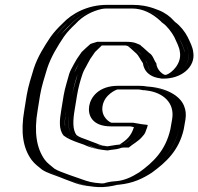

<svg xmlns="http://www.w3.org/2000/svg" viewBox="-20 -734 816 790"><path d="M367 -298C375 -344 420 -381 466 -381H551C560 -381 570 -380 579 -378C589 -378 598 -375 607 -374C659 -366 701 -342 716 -303C724 -284 727 -263 723 -242L716 -202C696 -112 641 -61 582 -18C548 4 512 21 464 26C447 26 432 33 415 35C394 38 378 35 360 33C320 31 292 16 262 5L242 -2C217 -12 194 -19 174 -32C159 -45 144 -54 131 -71C95 -120 84 -188 100 -281L110 -343C116 -379 129 -420 139 -453C155 -503 183 -547 209 -586C224 -608 241 -624 259 -641C291 -677 334 -700 385 -711C396 -713 408 -714 420 -714H526C596 -714 638 -686 672 -655C675 -652 678 -649 681 -647C700 -634 721 -606 731 -586C739 -567 753 -544 755 -523C765 -472 724 -428 686 -415C632 -397 591 -432 588 -470C580 -480 577 -491 570 -501C568 -504 566 -506 564 -507C551 -517 542 -528 529 -538L527 -540C518 -543 509 -547 496 -547H389L383 -545C382 -545 381 -545 379 -544C368 -535 360 -527 349 -516L330 -488L319 -468C313 -457 305 -444 300 -430C293 -403 282 -372 277 -342L267 -281C260 -242 258 -203 274 -183C288 -173 304 -167 323 -160L342 -153C355 -149 365 -143 378 -139C392 -136 407 -133 424 -131C428 -132 432 -132 435 -133C447 -133 460 -138 473 -140C480 -141 485 -141 489 -142H490C491 -143 491 -143 492 -143C503 -150 522 -163 531 -173C536 -179 545 -188 546 -196C547 -199 548 -204 550 -209C540 -210 530 -213 521 -214H437C391 -214 359 -252 367 -298ZM574 -363H576C583 -363 591 -360 602 -359C652 -351 689 -329 702 -295C709 -278 711 -261 708 -242L701 -202C681 -117 632 -71 575 -30C542 -9 509 7 466 11C444 11 430 18 416 20C397 23 384 20 364 18C327 16 300 2 269 -9L250 -16C225 -26 201 -34 184 -45C168 -59 154 -66 143 -81C110 -126 99 -191 115 -281L125 -343C131 -378 143 -418 153 -451C168 -498 195 -540 221 -579C235 -599 251 -615 269 -632C298 -664 338 -685 386 -696C397 -698 406 -699 417 -699H523C587 -699 629 -674 661 -644C665 -640 667 -637 671 -634C687 -623 708 -596 717 -578C727 -557 738 -535 740 -518C748 -476 714 -440 683 -430C635 -414 605 -446 603 -478C595 -488 589 -511 574 -520C563 -529 553 -540 540 -550L538 -553C528 -557 517 -562 499 -562H390C380 -559 379 -559 373 -557C360 -546 350 -536 338 -525L317 -494L305 -473C300 -462 291 -448 285 -432C276 -406 267 -373 262 -342L252 -281C246 -248 246 -219 250 -194C255 -165 292 -155 316 -146L335 -139C346 -136 356 -130 371 -125C386 -120 404 -118 422 -116C448 -120 467 -124 488 -127H494L496 -129C510 -137 529 -151 541 -164C545 -168 557 -181 560 -194C562 -199 562 -202 564 -207L569 -222L555 -224C545 -225 535 -228 524 -229H439C401 -229 375 -261 382 -298C389 -335 426 -366 464 -366H549C558 -366 566 -365 574 -363ZM422 -116C404 -118 387 -120 372 -124C356 -128 346 -136 335 -139L316 -146C297 -153 279 -159 263 -171C242 -197 245 -241 252 -281L262 -342C267 -373 278 -405 285 -431C289 -448 300 -463 305 -473L317 -494L338 -525C350 -536 360 -546 373 -557C377 -558 381 -559 390 -562H499C517 -562 528 -557 538 -553L540 -550C553 -540 563 -529 574 -520C590 -510 595 -488 603 -478C605 -446 635 -414 683 -430C714 -440 748 -476 740 -518C737 -535 727 -556 717 -578C708 -596 687 -623 671 -634C667 -637 665 -640 661 -644C629 -673 588 -699 523 -699H417C406 -699 397 -698 386 -696C338 -685 299 -664 270 -632C253 -613 235 -600 221 -579C195 -540 168 -498 153 -451C143 -418 131 -378 125 -343L115 -281C99 -191 110 -126 143 -81C154 -66 168 -59 184 -45C201 -34 225 -26 250 -16L269 -9C300 2 327 16 364 18C384 20 397 23 416 20C430 18 444 11 466 11C509 7 542 -9 575 -30C632 -71 681 -117 701 -202L708 -242C711 -261 709 -278 702 -295C689 -329 652 -351 602 -359C591 -360 583 -363 576 -363H574C566 -365 558 -366 549 -366H464C426 -366 389 -335 382 -298C375 -261 401 -229 439 -229H524C535 -228 545 -225 555 -224L569 -222L564 -207C562 -202 562 -199 560 -194C557 -181 546 -169 542 -165C530 -151 510 -137 496 -129L494 -127H488C467 -124 448 -120 422 -116ZM424 -131C407 -133 391 -135 378 -139C365 -143 355 -149 342 -153L323 -160C304 -167 287 -173 274 -183C257 -204 260 -242 267 -281L277 -342C282 -372 291 -405 300 -430C305 -444 313 -457 319 -468L330 -488L349 -516C360 -526 369 -536 379 -544C382 -545 384 -546 389 -547H496C509 -547 517 -544 527 -540L529 -538C541 -529 551 -518 563 -508C572 -501 578 -485 588 -470C593 -431 630 -396 686 -415C725 -428 764 -472 755 -523C752 -545 740 -566 731 -586C722 -606 700 -634 681 -647C678 -649 676 -651 673 -655C643 -690 590 -714 526 -714H420C352 -714 296 -681 259 -641C241 -623 225 -608 209 -586C183 -547 155 -503 139 -453C129 -420 116 -379 110 -343L100 -281C84 -188 95 -120 131 -71C144 -54 158 -46 174 -32C193 -20 217 -12 242 -2L262 5C292 16 320 30 360 33C380 35 394 38 415 35C433 33 445 26 464 26H465C512 21 547 5 582 -18C640 -60 695 -111 716 -202L723 -242C727 -263 724 -284 716 -303C701 -342 660 -365 607 -374C597 -375 589 -378 579 -378C569 -380 561 -381 551 -381H466C420 -381 375 -344 367 -298C359 -252 391 -214 437 -214H521C531 -213 540 -210 550 -209C540 -176 517 -158 491 -142H489C468 -139 448 -135 424 -131ZM568 -363H574C576 -363 582 -362 594 -360C647 -351 701 -314 688 -242L681 -202C661 -114 610 -66 553 -25C520 -4 491 8 462 11C425 13 410 20 409 20C399 21 397 21 371 18C345 15 323 6 286 -7L266 -14C240 -24 220 -30 204 -40C188 -54 175 -62 164 -77C131 -123 119 -189 135 -281L145 -343C151 -379 164 -419 174 -452C190 -501 217 -544 243 -583C258 -604 273 -619 291 -636C321 -669 359 -688 398 -697C405 -698 410 -699 417 -699H523C568 -699 606 -679 640 -648C644 -643 647 -641 651 -638C666 -628 687 -601 697 -582C706 -562 718 -540 720 -521C729 -472 686 -434 666 -427C661 -425 659 -426 659 -426C653 -426 625 -444 623 -474C614 -484 610 -507 594 -516C584 -524 574 -535 561 -545L557 -549C544 -554 535 -562 499 -562H380L367 -558C359 -556 358 -555 352 -553C339 -542 329 -532 316 -520L296 -491L284 -470C278 -458 270 -446 265 -431C258 -404 247 -372 242 -342L232 -281C225 -240 221 -201 242 -176C259 -163 280 -155 299 -148L319 -141C327 -139 335 -133 356 -127C373 -122 392 -118 413 -116L423 -115L434 -117C436 -117 441 -118 442 -118C468 -120 478 -126 480 -126C487 -127 489 -127 492 -127H510C526 -141 548 -152 563 -169C568 -175 577 -183 580 -195C581 -199 583 -203 585 -208L588 -220L563 -223C557 -224 542 -227 528 -229H439C435 -229 394 -250 402 -298C410 -346 460 -366 464 -366H549C554 -366 563 -364 568 -363ZM586 -378C576 -380 564 -381 551 -381H466C386 -381 353 -334 347 -298C341 -262 357 -214 437 -214H516C520 -213 526 -212 531 -211C520 -174 500 -157 473 -140C454 -137 439 -135 422 -132C388 -136 388 -141 358 -151L340 -158C321 -165 307 -169 295 -178C278 -200 280 -240 287 -281L297 -342C302 -373 311 -405 320 -431C325 -446 335 -460 340 -471L351 -491L371 -520C382 -530 390 -539 399 -547H496C496 -547 499 -547 507 -544L508 -543C520 -534 530 -523 542 -513C549 -507 558 -488 568 -474C572 -440 599 -413 650 -411C724 -408 786 -458 775 -520C773 -540 762 -561 752 -582C742 -602 722 -628 701 -643C698 -645 698 -646 694 -650C681 -665 659 -682 633 -692C606 -703 573 -714 526 -714H420C340 -714 275 -678 237 -637C219 -620 203 -603 188 -582C162 -543 135 -501 119 -452C109 -419 96 -379 90 -343L80 -281C64 -189 75 -124 110 -76C123 -59 137 -49 153 -36C174 -22 201 -15 226 -5L246 3C273 12 303 29 355 33C370 35 393 38 423 34C462 29 456 26 469 26C529 20 568 0 604 -23C663 -66 716 -114 736 -202L743 -242C746 -262 745 -280 737 -299C720 -341 663 -373 586 -378Z"/></svg>

Font: Blanket
Style: Black
Weight: 900
Foundry: Cannot Into Space Fonts
Version: Version 0.9